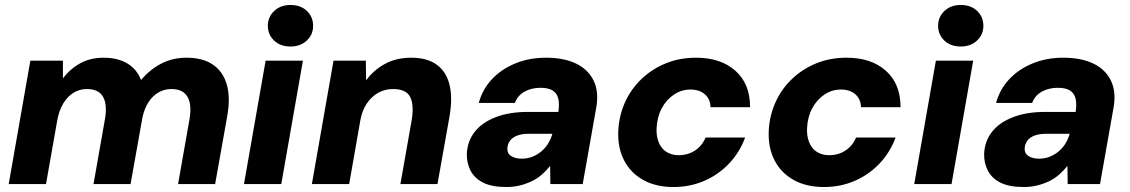

<svg xmlns="http://www.w3.org/2000/svg" viewBox="-20 -740 4545 772"><path d="M15 0 102 -496H233V-426H234Q263 -464 303.5 -486Q344 -508 397 -508Q434 -508 463.5 -498Q493 -488 514 -468.5Q535 -449 547 -419H548Q582 -460 628 -484Q674 -508 730 -508Q795 -508 835.5 -480.5Q876 -453 891.5 -401.5Q907 -350 894 -275L845 0H696L742 -261Q752 -319 734 -350.5Q716 -382 669 -382Q641 -382 617.5 -368.5Q594 -355 577.5 -330Q561 -305 553 -269L505 0H356L402 -261Q412 -319 394.5 -350.5Q377 -382 329 -382Q300 -382 275.5 -367Q251 -352 234 -323.5Q217 -295 210 -255L165 0Z M961 0 1048 -496H1198L1111 0ZM1148 -553Q1107 -553 1082 -577Q1057 -601 1057 -636Q1057 -672 1082.5 -696Q1108 -720 1148 -720Q1189 -720 1214 -696Q1239 -672 1239 -636Q1239 -601 1213.5 -577Q1188 -553 1148 -553Z M1234 0 1321 -496H1451L1452 -418H1453Q1483 -459 1528.5 -483.5Q1574 -508 1633 -508Q1698 -508 1736.5 -479.5Q1775 -451 1787.5 -399Q1800 -347 1788 -275L1739 0H1590L1636 -261Q1645 -319 1629 -350.5Q1613 -382 1560 -382Q1528 -382 1501 -367Q1474 -352 1455 -324Q1436 -296 1429 -257L1384 0Z M2016 12Q1958 12 1923 -5.5Q1888 -23 1872 -54Q1856 -85 1857 -123Q1860 -174 1889.5 -211Q1919 -248 1973.5 -269Q2028 -290 2102 -290H2225Q2230 -323 2224.5 -344.5Q2219 -366 2201.5 -376.5Q2184 -387 2153 -387Q2118 -387 2090 -372Q2062 -357 2050 -326H1905Q1920 -381 1958 -421.5Q1996 -462 2052 -485Q2108 -508 2175 -508Q2247 -508 2296 -484.5Q2345 -461 2367 -415.5Q2389 -370 2377 -305L2323 0H2193L2192 -72H2191Q2176 -53 2157.5 -37Q2139 -21 2116.5 -10.5Q2094 0 2069 6Q2044 12 2016 12ZM2077 -102Q2101 -102 2121 -110Q2141 -118 2157 -131.5Q2173 -145 2184 -163Q2195 -181 2201 -202H2105Q2079 -202 2060 -195Q2041 -188 2031 -174.5Q2021 -161 2020 -144Q2019 -123 2035.5 -112.5Q2052 -102 2077 -102Z M2688 12Q2617 12 2566 -16.5Q2515 -45 2489 -96Q2463 -147 2466 -214Q2469 -275 2493 -328.5Q2517 -382 2559.5 -422.5Q2602 -463 2657.5 -485.5Q2713 -508 2779 -508Q2878 -508 2937 -455.5Q2996 -403 2996 -309H2837Q2836 -342 2814 -361Q2792 -380 2756 -380Q2720 -380 2689.5 -359.5Q2659 -339 2640.5 -304Q2622 -269 2620 -224Q2619 -200 2624.5 -180Q2630 -160 2641.5 -145.5Q2653 -131 2670.5 -123.5Q2688 -116 2709 -116Q2734 -116 2755 -124.5Q2776 -133 2792 -149Q2808 -165 2817 -187H2976Q2954 -127 2911 -82Q2868 -37 2811 -12.5Q2754 12 2688 12Z M3293 12Q3222 12 3171 -16.5Q3120 -45 3094 -96Q3068 -147 3071 -214Q3074 -275 3098 -328.5Q3122 -382 3164.5 -422.5Q3207 -463 3262.5 -485.5Q3318 -508 3384 -508Q3483 -508 3542 -455.5Q3601 -403 3601 -309H3442Q3441 -342 3419 -361Q3397 -380 3361 -380Q3325 -380 3294.5 -359.5Q3264 -339 3245.5 -304Q3227 -269 3225 -224Q3224 -200 3229.5 -180Q3235 -160 3246.5 -145.5Q3258 -131 3275.5 -123.5Q3293 -116 3314 -116Q3339 -116 3360 -124.5Q3381 -133 3397 -149Q3413 -165 3422 -187H3581Q3559 -127 3516 -82Q3473 -37 3416 -12.5Q3359 12 3293 12Z M3656 0 3743 -496H3893L3806 0ZM3843 -553Q3802 -553 3777 -577Q3752 -601 3752 -636Q3752 -672 3777.5 -696Q3803 -720 3843 -720Q3884 -720 3909 -696Q3934 -672 3934 -636Q3934 -601 3908.5 -577Q3883 -553 3843 -553Z M4096 12Q4038 12 4003 -5.5Q3968 -23 3952 -54Q3936 -85 3937 -123Q3940 -174 3969.5 -211Q3999 -248 4053.5 -269Q4108 -290 4182 -290H4305Q4310 -323 4304.5 -344.5Q4299 -366 4281.5 -376.5Q4264 -387 4233 -387Q4198 -387 4170 -372Q4142 -357 4130 -326H3985Q4000 -381 4038 -421.5Q4076 -462 4132 -485Q4188 -508 4255 -508Q4327 -508 4376 -484.5Q4425 -461 4447 -415.5Q4469 -370 4457 -305L4403 0H4273L4272 -72H4271Q4256 -53 4237.5 -37Q4219 -21 4196.5 -10.5Q4174 0 4149 6Q4124 12 4096 12ZM4157 -102Q4181 -102 4201 -110Q4221 -118 4237 -131.5Q4253 -145 4264 -163Q4275 -181 4281 -202H4185Q4159 -202 4140 -195Q4121 -188 4111 -174.5Q4101 -161 4100 -144Q4099 -123 4115.5 -112.5Q4132 -102 4157 -102Z"/></svg>

Font: DM Sans 28pt Black
Style: Italic
Weight: 900
Italic angle: -10°
Version: Version 4.004;gftools[0.9.30]